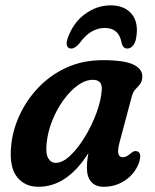

<svg xmlns="http://www.w3.org/2000/svg" viewBox="-20 -688 578 718"><path d="M426.5 -153.5Q412.5 -100 439 -100Q447.5 -100 454.8 -104.2Q462 -108.5 471.5 -116.5Q483.5 -126 493 -122Q513 -116 498 -75Q482.5 -36.5 447.2 -13Q412 10.5 367.5 10.5Q337.5 10.5 321.2 -8Q305 -26.5 305 -60Q305 -72 306.2 -85.2Q307.5 -98.5 310.5 -115.5Q231 10.5 124 10.5Q72.5 10.5 43.5 -26.5Q14.5 -63.5 21.5 -139.5Q26 -197 51.8 -254.2Q77.5 -311.5 121.8 -358.8Q166 -406 227.2 -434.5Q288.5 -463 365 -463Q447 -463 481 -445.5Q515 -428 512 -397.5Q510.5 -381.5 502.8 -372.2Q495 -363 486.2 -353.5Q477.5 -344 473 -328ZM154.5 -154Q150 -114.5 160 -96.8Q170 -79 188.5 -79Q214 -79 242.8 -106.2Q271.5 -133.5 297.5 -176.2Q323.5 -219 340.8 -265.8Q358 -312.5 360.5 -352Q363.5 -389.5 327 -389.5Q299.5 -389.5 271 -369Q242.5 -348.5 217.8 -314.5Q193 -280.5 176 -238.5Q159 -196.5 154.5 -154ZM371.5 -583.5Q318.5 -583.5 277.5 -526.5Q261 -506.5 246 -506.5Q234.5 -506.5 230.8 -516.5Q227 -526.5 232.5 -543Q252.5 -602 297.2 -635Q342 -668 394 -668Q446 -668 473 -635Q500 -602 488.5 -542.5Q485.5 -526.5 476.5 -516.5Q467.5 -506.5 456 -506.5Q440.5 -506.5 435 -526.5Q425.5 -583.5 371.5 -583.5Z"/></svg>

Font: Fraunces 72pt SuperSoft SemiBold
Style: Italic
Weight: 600
Italic angle: -16°
Version: Version 1.000;[b76b70a41]